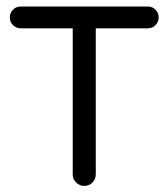

<svg xmlns="http://www.w3.org/2000/svg" viewBox="-20 -579 528 602"><path d="M477.5 -524.4Q477.5 -510.7 467.8 -500.5Q458 -490.2 443.4 -490.2H280.3V-32.2Q280.3 -17.6 270 -6.8Q259.8 3.9 244.1 3.9Q229.5 3.9 218.8 -6.8Q208 -17.6 208 -32.2V-490.2H44.9Q31.2 -490.2 21 -500Q10.7 -509.8 10.7 -524.4Q10.7 -538.1 20.5 -548.3Q30.3 -558.6 44.9 -558.6H443.4Q458 -558.6 467.8 -548.3Q477.5 -538.1 477.5 -524.4Z"/></svg>

Font: NTR
Style: Regular
Weight: 400
Designer: Purushoth Kumar Guthula
Foundry: Silicon Andhra, USA.
Version: Version 1.0.5; ttfautohint (v1.2.25-373a) -l 7 -r 28 -G 50 -